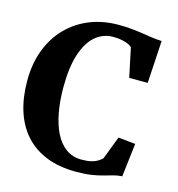

<svg xmlns="http://www.w3.org/2000/svg" viewBox="-112 -849 887 957"><g transform="rotate(15 331.5 -371.0)"><path d="M366.5 11Q278.5 11 212.5 -15.5Q146.5 -42 102.5 -91.2Q58.5 -140.5 36.5 -209.8Q14.5 -279 14.5 -364Q14.5 -454 42 -525.5Q69.5 -597 119.2 -647.5Q169 -698 236 -724.8Q303 -751.5 382.5 -751.5Q420 -751.5 450.8 -748.5Q481.5 -745.5 508 -741.2Q534.5 -737 559.5 -733.5Q584.5 -730 610.5 -729L597.5 -509.5H502L470.5 -659Q464.5 -666 451.8 -672Q439 -678 419.2 -682.2Q399.5 -686.5 372.5 -686.5Q320.5 -686.5 281 -652.8Q241.5 -619 219.2 -550.8Q197 -482.5 197 -379.5Q197 -310 208 -250.5Q219 -191 241 -147.2Q263 -103.5 297 -79Q331 -54.5 377 -54.5Q407.5 -54.5 427.5 -59.5Q447.5 -64.5 460.2 -72.5Q473 -80.5 482 -89.5L527.5 -208.5L616 -199.5L595.5 -27Q571.5 -25.5 550 -19.5Q528.5 -13.5 504 -6.5Q479.5 0.5 446.5 5.8Q413.5 11 366.5 11Z"/></g></svg>

Font: Merriweather 28pt ExtraBold
Style: Regular
Weight: 800
Version: Version 2.100